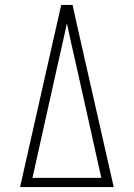

<svg xmlns="http://www.w3.org/2000/svg" viewBox="-20 -755 540 775"><path d="M61 0 227 -735H273L291 -653L439 0ZM111 -37H389L288 -490Q278 -533 268.5 -576Q259 -619 250 -661Q241 -619 231.5 -576Q222 -533 212 -490Z"/></svg>

Font: Iosevka Slab Extralight
Style: Regular
Weight: 200
Monospace: yes
Designer: Belleve Invis
Foundry: Belleve Invis
Version: Version 11.1.1; ttfautohint (v1.8.3)